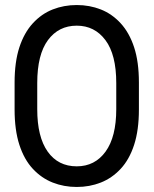

<svg xmlns="http://www.w3.org/2000/svg" viewBox="-20 -732 611 763"><path d="M38 -297Q38 -215 57 -156.5Q76 -98 110.5 -61Q145 -24 189.5 -6.5Q234 11 285 11Q336 11 380.5 -6.5Q425 -24 459.5 -61Q494 -98 513 -156.5Q532 -215 532 -297V-404Q532 -486 513 -544Q494 -602 459.5 -639.5Q425 -677 380.5 -694.5Q336 -712 285 -712Q234 -712 189.5 -694.5Q145 -677 110.5 -639.5Q76 -602 57 -544Q38 -486 38 -404ZM128 -298V-402Q128 -515 170.5 -572.5Q213 -630 285 -630Q356 -630 399 -572.5Q442 -515 442 -402V-298Q442 -188 399.5 -129.5Q357 -71 285 -71Q211 -71 169.5 -129.5Q128 -188 128 -298Z"/></svg>

Font: Phudu
Style: Regular
Weight: 400
Version: Version 1.005;gftools[0.9.23]